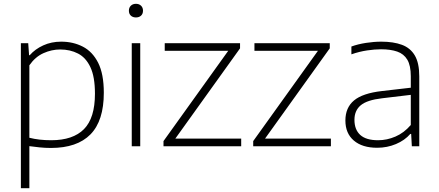

<svg xmlns="http://www.w3.org/2000/svg" viewBox="-20 -767 2300 1007"><path d="M89.5 220V-540.5H128L132.5 -477.5H136Q164 -509.5 206.8 -529Q249.5 -548.5 301 -548.5Q363.5 -548.5 414.2 -522.5Q465 -496.5 494.8 -437.8Q524.5 -379 524.5 -280.5Q524.5 -133.5 454.5 -62.2Q384.5 9 247 9Q217 9 187.8 6Q158.5 3 134 -0.5V220ZM248.5 -31.5Q363 -31.5 420.5 -89.8Q478 -148 478 -275.5Q478 -364 454.2 -414.5Q430.5 -465 389.2 -486.2Q348 -507.5 295.5 -507.5Q251 -507.5 208 -488.2Q165 -469 134 -424.5V-44.5Q184.5 -31.5 248.5 -31.5Z M671 0V-540.5H715.5V0ZM693 -675.5Q676.5 -675.5 666.2 -685Q656 -694.5 656 -711Q656 -727 666.2 -737Q676.5 -747 693 -747Q709.5 -747 719.8 -737Q730 -727 730 -711Q730 -694.5 719.8 -685Q709.5 -675.5 693 -675.5Z M837.5 0V-27L1177 -500.5H844V-540.5H1239V-513.5L899.5 -40H1245V0Z M1308 0V-27L1647.5 -500.5H1314.5V-540.5H1709.5V-513.5L1370 -40H1715.5V0Z M1958 8Q1880 8 1835.8 -29.8Q1791.5 -67.5 1791.5 -135Q1791.5 -202.5 1836.8 -240.2Q1882 -278 1983 -289.5L2134.5 -307V-367Q2134.5 -423.5 2116.2 -454Q2098 -484.5 2063.2 -496.5Q2028.5 -508.5 1978.5 -508.5Q1945.5 -508.5 1905 -502.5Q1864.5 -496.5 1823 -482V-523Q1857 -535.5 1899.2 -542Q1941.5 -548.5 1980 -548.5Q2043.5 -548.5 2088 -532Q2132.5 -515.5 2155.8 -475.8Q2179 -436 2179 -366.5V0H2140L2136.5 -64.5H2132Q2103 -31 2056.8 -11.5Q2010.5 8 1958 8ZM1839 -138.5Q1839 -87 1869.5 -59.2Q1900 -31.5 1963 -31.5Q2009.5 -31.5 2054.2 -50.8Q2099 -70 2134.5 -111.5V-269.5L1983.5 -251.5Q1905.5 -242.5 1872.2 -215Q1839 -187.5 1839 -138.5Z"/></svg>

Font: Encode Sans Semi Expanded ExtraLight
Style: Regular
Weight: 200
Width: 6
Designer: Multiple Designers
Foundry: Impallari Type
Version: Version 3.000; ttfautohint (v1.8.3) -l 8 -r 50 -G 200 -x 14 